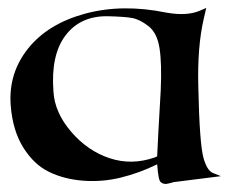

<svg xmlns="http://www.w3.org/2000/svg" viewBox="-20 -458 626 485"><path d="M377 -63Q378 -92 386 -230Q389 -297 383 -336Q377 -375 355 -392Q333 -409 314 -412.5Q295 -416 252 -417Q183 -418 145.5 -368.5Q108 -319 115 -227Q118 -174 159.5 -125.5Q201 -77 256.5 -58.5Q312 -40 370 -60ZM377 -43 375 -42Q332 -21 285.5 -9.5Q239 2 191 -1.5Q143 -5 104.5 -23.5Q66 -42 39 -85Q12 -128 7 -192Q1 -273 51 -335.5Q101 -398 195 -423.5Q289 -449 401 -426Q452 -417 485 -431L501 -438L495 -412Q478 -340 481 -236Q484 -96 494 -59Q503 -27 518 -21L538 -13L419 2Q416 3 410 4.5Q404 6 401 6.5Q398 7 393.5 6Q389 5 386 2Q380 -2 377 -43Z"/></svg>

Font: Roman Uncial Modern
Style: Medium
Weight: 500
Version: Version 001.000